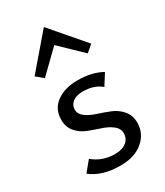

<svg xmlns="http://www.w3.org/2000/svg" viewBox="-179 -777 738 857"><g transform="rotate(-30 190.5 -348.5)"><path d="M84 -502 48 -532 194 -702 340 -532 305 -502 194 -609ZM182 5Q88 5 31 -40L74 -92Q121 -52 187 -52Q224 -52 245 -69Q266 -86 266 -113Q266 -138 244 -155Q222 -172 191 -182Q160 -192 129 -204Q98 -216 76 -241Q54 -266 54 -304Q54 -360 96.5 -390.5Q139 -421 204 -421Q278 -421 330 -392L294 -335Q259 -366 200 -366Q167 -366 148 -351.5Q129 -337 129 -314Q129 -290 151 -274Q173 -258 204.5 -248Q236 -238 267 -225.5Q298 -213 320 -187.5Q342 -162 342 -124Q342 -69 299 -32Q256 5 182 5Z"/></g></svg>

Font: EauTestInfant Medium
Style: Regular
Weight: 500
Designer: Christian Thalmann (Catharsis Fonts)
Version: Version 0.001;PS 000.001;hotconv 1.0.88;makeotf.lib2.5.64775